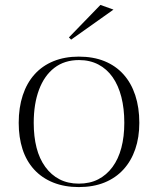

<svg xmlns="http://www.w3.org/2000/svg" viewBox="-20 -745 641 780"><path d="M300 -515Q359 -515 404.5 -496.5Q450 -478 481.5 -443Q513 -408 529.5 -358Q546 -308 546 -246Q546 -187 529.5 -139Q513 -91 481.5 -56.5Q450 -22 404.5 -3.5Q359 15 300 15Q242 15 196 -3.5Q150 -22 118.5 -56.5Q87 -91 71.5 -139Q56 -187 56 -246Q56 -308 72.5 -358Q89 -408 120.5 -443Q152 -478 197.5 -496.5Q243 -515 300 -515ZM301 -501Q242 -501 201 -469.5Q160 -438 138.5 -380.5Q117 -323 117 -246Q117 -190 128.5 -145Q140 -100 164 -67Q188 -34 222 -16.5Q256 1 300 1Q345 1 379 -16.5Q413 -34 437 -66.5Q461 -99 473 -144.5Q485 -190 485 -246Q485 -304 473 -351Q461 -398 437.5 -431.5Q414 -465 379.5 -483Q345 -501 301 -501ZM269 -584 260 -593 388 -725 441 -706Z"/></svg>

Font: Kalnia Light
Style: Regular
Weight: 300
Designer: Frida Medrano
Foundry: Frida Medrano
Version: Version 1.105